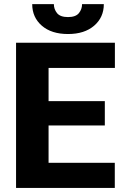

<svg xmlns="http://www.w3.org/2000/svg" viewBox="-20 -920 601 940"><path d="M542 -123V0H58.6V-710.9H542.5V-587.4H217.8V-424.8H493.2V-305.7H217.8V-123ZM381.8 -899.9H488.3Q488.3 -835 440.9 -794.2Q393.6 -753.4 313 -753.4Q231.9 -753.4 184.8 -794.2Q137.7 -835 137.7 -899.9H243.7Q243.7 -875 259.3 -855.7Q274.9 -836.4 313 -836.4Q350.6 -836.4 366.2 -855.7Q381.8 -875 381.8 -899.9Z"/></svg>

Font: Vazirmatn FD ExtraBold
Style: Regular
Weight: 800
Designer: Saber Rastikerdar
Foundry: Saber Rastikerdar
Version: Version 33.003